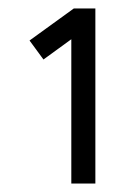

<svg xmlns="http://www.w3.org/2000/svg" viewBox="-20 -862 296 455"><path d="M206 -427H149V-769L83 -721L50 -766L155 -842H206Z"/></svg>

Font: SUITE
Style: Regular
Weight: 400
Designer: Sun
Foundry: Sun
Version: Version 2.040